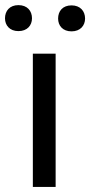

<svg xmlns="http://www.w3.org/2000/svg" viewBox="-54 -741 357 761"><path d="M76.2 -528.3V0H166.5V-528.3ZM-34.2 -668.5C-34.2 -640.6 -15.6 -617.7 19 -617.7C54.2 -617.7 72.8 -640.6 72.8 -668.5C72.8 -697.8 54.2 -720.7 19 -720.7C-15.6 -720.7 -34.2 -697.8 -34.2 -668.5ZM176.3 -667.5C176.3 -639.6 194.3 -616.7 229.5 -616.7C264.2 -616.7 283.2 -639.6 283.2 -667.5C283.2 -696.8 264.2 -719.7 229.5 -719.7C194.3 -719.7 176.3 -696.8 176.3 -667.5Z"/></svg>

Font: Vazirmatn
Style: Regular
Weight: 400
Designer: Saber Rastikerdar
Foundry: Saber Rastikerdar
Version: Version 33.003